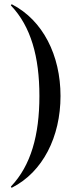

<svg xmlns="http://www.w3.org/2000/svg" viewBox="-20 -745 349 882"><path d="M258 -304C258 -491 177 -652 35 -725C33 -726 28 -721 31 -719C122 -623 161 -484 161 -304C161 -124 122 15 31 111C28 114 33 118 35 117C177 45 258 -117 258 -304Z"/></svg>

Font: Cormorant SC Semi
Style: Regular
Weight: 600
Designer: Christian Thalmann (Catharsis Fonts)
Version: Version 1.000;PS 001.000;hotconv 1.0.70;makeotf.lib2.5.58329